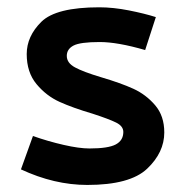

<svg xmlns="http://www.w3.org/2000/svg" viewBox="-20 -508 516 539"><path d="M225 11.2Q345 11.2 393.1 -34.4Q441.2 -80 441.2 -136.2Q441.2 -182.5 415.6 -212.5Q390 -242.5 354.4 -258.8Q318.8 -275 263.8 -291.2Q213.8 -306.2 190.6 -318.8Q167.5 -331.2 167.5 -351.2Q167.5 -370 186.2 -380Q205 -390 260 -390Q310 -390 387.5 -367.5L417.5 -460Q386.2 -470 341.9 -478.8Q297.5 -487.5 258.8 -487.5Q137.5 -487.5 96.2 -446.9Q55 -406.2 55 -356.2Q55 -305 82.5 -271.9Q110 -238.8 147.5 -221.9Q185 -205 240 -188.8Q286.2 -173.8 306.2 -163.8Q326.2 -153.8 326.2 -137.5Q326.2 -113.8 305 -102.5Q283.8 -91.2 231.2 -91.2Q202.5 -91.2 158.8 -101.2Q115 -111.2 72.5 -126.2L38.8 -32.5Q132.5 11.2 225 11.2Z"/></svg>

Font: Cambay
Style: Bold
Weight: 700
Designer: Pooja Saxena
Foundry: Pooja Saxena
Version: Version 1.096;PS 001.096;hotconv 1.0.70;makeotf.lib2.5.58329